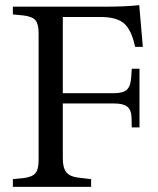

<svg xmlns="http://www.w3.org/2000/svg" viewBox="-20 -726 615 746"><path d="M30 0V-30L71 -34Q105 -38 117.5 -53Q130 -68 130 -102V-598Q130 -633 117.5 -647.5Q105 -662 71 -666L30 -670V-700H380Q428 -700 460.5 -701.5Q493 -703 521 -706L535 -544H505Q491 -610 462 -635Q433 -660 371 -660H224V-364H424Q459 -364 473.5 -378Q488 -392 490 -428L492 -459H522V-231H492L491 -271Q490 -299 474.5 -311.5Q459 -324 424 -324H224V-111Q224 -74 237.5 -57Q251 -40 283 -36L334 -30V0Z"/></svg>

Font: Hedvig Letters Serif 24pt 24pt
Style: Regular
Weight: 400
Version: Version 1.000